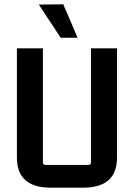

<svg xmlns="http://www.w3.org/2000/svg" viewBox="-20 -858 618 886"><path d="M159 -837 272 -838 338 -684H260ZM364 8H214Q58 8 58 -131V-635H178V-109Q178 -97 190 -97H388Q400 -97 400 -109V-635H520V-131Q520 8 364 8Z"/></svg>

Font: Gemunu Libre
Style: Bold
Weight: 700
Designer: Puspanada Ekanayake, Sola Matas, Pathum Egodawatta, Kosala Senevirathne
Foundry: mooniak
Version: Version 1.100